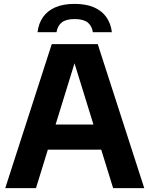

<svg xmlns="http://www.w3.org/2000/svg" viewBox="-20 -967 768 987"><path d="M7 0 246 -740H482.5L721.5 0H561.5L354.5 -669H371.5L165 0ZM173 -197.5 208 -327H520L554.5 -197.5ZM173 -801.5Q178 -845.5 200.5 -878.2Q223 -911 263.5 -929Q304 -947 363.5 -947Q423 -947 463.8 -929Q504.5 -911 527.2 -878.2Q550 -845.5 555 -801.5H457.5Q452 -835 430 -852Q408 -869 363.5 -869Q320 -869 298 -852Q276 -835 270.5 -801.5Z"/></svg>

Font: Encode Sans SC Condensed Thin
Style: Bold
Weight: 700
Version: Version 3.002